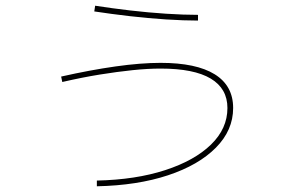

<svg xmlns="http://www.w3.org/2000/svg" viewBox="-20 -620 1040 672"><path d="M319 12Q455 9 558 -24.5Q661 -58 718.5 -114Q776 -170 776 -242Q776 -310 717.5 -345Q659 -380 542 -380Q498 -380 444.5 -374.5Q391 -369 329 -359Q267 -349 198 -333L194 -352Q296 -375 384.5 -387.5Q473 -400 542 -400Q667 -400 731.5 -360Q796 -320 796 -242Q796 -164 735.5 -103Q675 -42 568 -6.5Q461 29 319 32ZM673 -548Q623 -548 561 -552Q499 -556 434 -563.5Q369 -571 310 -580L313 -600Q371 -591 435 -583.5Q499 -576 561 -572Q623 -568 673 -568Z"/></svg>

Font: M PLUS 1 Code Thin
Style: Regular
Weight: 250
Designer: Coji Morishita
Foundry: UNDERFOREST DESIGN
Version: Version 1.002